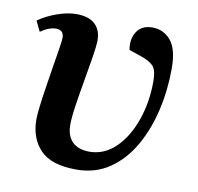

<svg xmlns="http://www.w3.org/2000/svg" viewBox="-66 -594 699 677"><g transform="rotate(10 284.0 -256.0)"><path d="M249 14Q159 14 119.5 -27.5Q80 -69 80 -136Q80 -153 84 -185.5Q88 -218 94 -256.5Q100 -295 106 -332Q112 -369 116.5 -397Q121 -425 121 -435Q121 -463 93 -463Q68 -463 38 -442L20 -479Q48 -499 85.5 -512.5Q123 -526 155 -526Q200 -526 222 -505Q244 -484 244 -448Q244 -428 237.5 -387.5Q231 -347 222.5 -299Q214 -251 207.5 -207.5Q201 -164 201 -138Q201 -99 222 -77.5Q243 -56 285 -56Q338 -57 378 -96.5Q418 -136 440.5 -200.5Q463 -265 463 -339Q463 -380 449 -394.5Q435 -409 402 -420L361 -434Q354 -472 371.5 -499Q389 -526 427 -526Q467 -526 493 -495.5Q519 -465 519 -395Q519 -319 502.5 -246.5Q486 -174 452.5 -115Q419 -56 368 -21Q317 14 249 14Z"/></g></svg>

Font: Literata 36pt SemiBold
Style: Italic
Weight: 600
Italic angle: -2°
Designer: Latin by Veronika Burian and Jose Scaglione. Greek by Irene Vlachou. Cyrillic by Vera Evstafieva
Foundry: TypeTogether
Version: Version 3.002